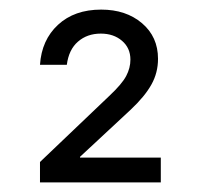

<svg xmlns="http://www.w3.org/2000/svg" viewBox="-20 -880 423 400"><path d="M63.3 -500V-542.5L207.5 -680Q234.2 -705 242.9 -721.7Q251.7 -738.3 251.7 -755.8Q251.7 -780 234.2 -795Q216.7 -810 190 -810Q161.7 -810 142.5 -793.3Q123.3 -776.7 119.2 -745H63.3Q66.7 -796.7 100.8 -828.3Q135 -860 190.8 -860Q242.5 -860 275.8 -831.7Q309.2 -803.3 309.2 -757.5Q309.2 -728.3 295.4 -703.8Q281.7 -679.2 252.5 -651.7L146.7 -553.3V-551.7H315V-500Z"/></svg>

Font: Funnel Sans Light Light
Style: Regular
Weight: 300
Version: Version 1.000